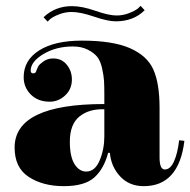

<svg xmlns="http://www.w3.org/2000/svg" viewBox="-20 -627 651 657"><path d="M337 -160V-253Q285 -255 252 -228.5Q219 -202 219 -142Q219 -91 235 -65.5Q251 -40 275 -40Q305 -40 321 -78Q337 -116 337 -160ZM356 -104H350Q336 -50 303 -20Q270 10 198 10Q127 10 78.5 -21.5Q30 -53 30 -122Q30 -271 337 -271V-304Q337 -333 336 -350Q335 -367 329.5 -392.5Q324 -418 313 -432Q302 -446 280.5 -457Q259 -468 229 -468Q172 -468 128.5 -442Q85 -416 85 -385Q85 -376 94 -376Q97 -376 99.5 -377.5Q102 -379 103 -381Q104 -383 105 -386.5Q106 -390 107 -391Q108 -395 111.5 -401Q115 -407 129 -417Q143 -427 162 -427Q191 -427 208.5 -405.5Q226 -384 226 -355Q226 -322 203 -300.5Q180 -279 150 -279Q110 -279 85.5 -303.5Q61 -328 61 -363Q61 -421 114 -454.5Q167 -488 260 -488Q366 -488 425 -462Q484 -436 505 -388.5Q526 -341 526 -258V-88Q526 -47 544 -47Q563 -47 575.5 -75Q588 -103 593 -147L611 -145Q592 10 472 10Q422 10 391 -23.5Q360 -57 356 -104ZM376 -554Q349 -554 302 -570Q255 -586 225 -586Q203 -586 182.5 -578Q162 -570 152 -562L143 -553L129 -568Q169 -606 226 -606Q261 -606 306.5 -590Q352 -574 379 -574Q401 -574 421.5 -582Q442 -590 452 -598L461 -607L475 -592Q437 -554 376 -554Z"/></svg>

Font: Elsie Swash Caps Black
Style: Regular
Weight: 900
Designer: Alejandro Inler
Foundry: Alejandro Inler
Version: 1.001